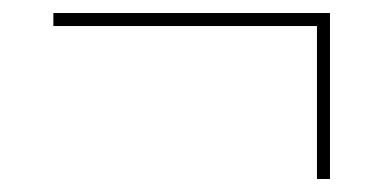

<svg xmlns="http://www.w3.org/2000/svg" viewBox="-20 -395 599 295"><path d="M467 -120H487V-375H62V-355H467Z"/></svg>

Font: Noto Serif Display
Style: Regular
Weight: 400
Designer: Monotype Design Team
Foundry: Monotype Imaging Inc.
Version: Version 2.009